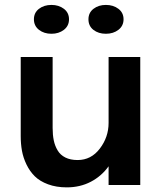

<svg xmlns="http://www.w3.org/2000/svg" viewBox="-20 -767 662 796"><path d="M193.4 -627Q162.6 -627 141.6 -643.3Q120.6 -659.7 120.6 -687Q120.6 -714.4 141.6 -730.5Q162.6 -746.6 193.4 -746.6Q223.6 -746.6 244.9 -730.5Q266.1 -714.4 266.1 -687Q266.1 -659.7 244.9 -643.3Q223.6 -627 193.4 -627ZM346.7 -687Q346.7 -714.4 367.7 -730.5Q388.7 -746.6 418.9 -746.6Q449.7 -746.6 470.9 -730.5Q492.2 -714.4 492.2 -687Q492.2 -659.7 470.9 -643.3Q449.7 -627 418.9 -627Q388.2 -627 367.4 -643.1Q346.7 -659.2 346.7 -687ZM256.8 9.8Q213.4 9.8 179.2 -2.9Q145 -15.6 124.3 -36.1Q103.5 -56.6 89.8 -85Q76.2 -113.3 71 -142.1Q65.9 -170.9 65.9 -202.6V-530.8H198.2V-236.3Q198.2 -207.5 202.9 -185.1Q207.5 -162.6 218.8 -143.6Q230 -124.5 251 -114Q272 -103.5 301.8 -103.5Q357.9 -103.5 394 -151.1Q430.2 -198.7 430.2 -257.3V-530.8H561.5V0H430.2V-77.6Q400.9 -36.6 356.4 -13.4Q312 9.8 256.8 9.8Z"/></svg>

Font: Epilogue SemiBold
Style: Regular
Weight: 600
Designer: Tyler Finck
Foundry: Etcetera Type Co
Version: Version 2.112